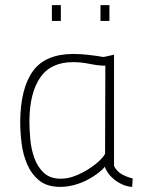

<svg xmlns="http://www.w3.org/2000/svg" viewBox="-20 -720 558 751"><path d="M426 -71Q436 -50 456.5 -38.5Q477 -27 499 -22L497 11Q477 10 458.5 1.5Q440 -7 426 -18.5Q412 -30 402.5 -43.5Q393 -57 390 -68Q381 -56 362.5 -42Q344 -28 321 -16Q298 -4 270.5 3.5Q243 11 216 11Q164 11 133.5 -14Q103 -39 86.5 -77Q70 -115 64.5 -159.5Q59 -204 59 -243Q60 -374 108.5 -441.5Q157 -509 268 -509Q294 -509 325 -505.5Q356 -502 385 -497L426 -506ZM218 -21Q246 -21 275 -32.5Q304 -44 328.5 -60Q353 -76 370 -92.5Q387 -109 391 -119L392 -463Q366 -463 331.5 -470Q297 -477 266 -477Q179 -477 137.5 -417Q96 -357 95 -247Q95 -215 98.5 -175.5Q102 -136 114.5 -101.5Q127 -67 151.5 -44Q176 -21 218 -21ZM183 -700H218V-638H183ZM373 -700H408V-638H373Z"/></svg>

Font: Panefresco 1wt
Style: Regular
Weight: 250
Version: Version 1.000